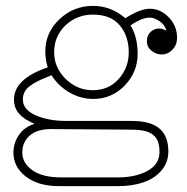

<svg xmlns="http://www.w3.org/2000/svg" viewBox="-20 -463 640 656"><path d="M25.9 58.1Q25.9 26.4 44.2 -1.2Q62.5 -28.8 98.1 -40Q62.5 -54.7 45.2 -74.5Q27.8 -94.2 27.8 -123Q27.8 -193.8 143.1 -232.9Q134.8 -259.8 134.8 -287.1Q134.8 -351.6 183.1 -397.2Q231.4 -442.9 297.9 -442.9Q359.4 -442.9 408.2 -400.9Q459 -433.1 492.2 -433.1Q528.3 -433.1 556.6 -403.8Q585 -374.5 585 -334Q585 -309.6 569.1 -293.2Q553.2 -276.9 532.2 -276.9Q513.7 -276.9 497.8 -289.6Q481.9 -302.2 481.9 -321.8Q481.9 -347.7 502.7 -359.9Q523.4 -372.1 548.8 -357.9Q543.5 -377.9 525.4 -390.4Q507.3 -402.8 492.2 -402.8Q463.9 -402.8 425.8 -376Q450.2 -338.4 450.2 -278.8Q450.2 -216.3 406 -170.7Q361.8 -125 298.8 -125Q254.9 -125 217.3 -147Q179.7 -168.9 155.8 -206.1L140.1 -199.2Q100.6 -184.1 79.3 -167Q58.1 -149.9 58.1 -123Q58.1 -88.4 101.8 -69.1Q145.5 -49.8 206.1 -49.8H430.2Q494.1 -49.8 524.7 -23.9Q555.2 2 555.2 54.2Q555.2 91.8 532 119.1Q508.8 146.5 470.7 159.7Q432.6 172.9 384.8 172.9H181.2Q110.4 172.9 68.1 140.1Q25.9 107.4 25.9 58.1ZM165 -284.2Q165 -232.4 204.1 -193.6Q243.2 -154.8 296.9 -154.8Q351.6 -154.8 385.7 -193.4Q419.9 -231.9 419.9 -284.2Q419.9 -340.3 388.9 -376.7Q357.9 -413.1 297.9 -413.1Q242.2 -413.1 203.6 -376.2Q165 -339.4 165 -284.2ZM56.2 58.1Q56.2 94.2 90.6 118.7Q125 143.1 189 143.1H381.8Q443.8 143.1 484.1 120.8Q524.4 98.6 524.9 58.1Q525.9 16.6 503.9 -1.7Q481.9 -20 431.2 -20L154.8 -22Q106.4 -22 81.3 0.5Q56.2 22.9 56.2 58.1Z"/></svg>

Font: Compagnon Light
Style: Regular
Weight: 400
Designer: Juliette Duhe, Lea Pradine
Foundry: Velvetyne Type Foundry
Version: Version 1.000;PS 001.000;hotconv 1.0.88;makeotf.lib2.5.64775